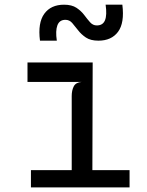

<svg xmlns="http://www.w3.org/2000/svg" viewBox="-20 -818 640 838"><path d="M293 -13V-399Q293 -424 302 -441.2Q311 -458.5 337 -460.5L293 -477.5L289.5 -520L384.5 -545.5L383 -13ZM115 0V-75.5H545.5V0ZM100 -460.5V-545.5H384.5L361 -460.5ZM409.5 -640.5Q375.5 -640.5 355 -654.2Q334.5 -668 320.8 -686Q307 -704 295 -717.8Q283 -731.5 265.5 -731.5Q239.5 -731.5 230.5 -707.5Q221.5 -683.5 228 -640.5H154.5Q144.5 -718 173.2 -757.8Q202 -797.5 259.5 -797.5Q293.5 -797.5 314 -783.8Q334.5 -770 347.8 -752.2Q361 -734.5 373.2 -720.8Q385.5 -707 402.5 -707Q429 -707 438.2 -729.5Q447.5 -752 441 -797.5H514Q524 -718 495.2 -679.2Q466.5 -640.5 409.5 -640.5Z"/></svg>

Font: Spline Sans Mono
Style: Regular
Weight: 400
Monospace: yes
Designer: Eben Sorkin, Mirko Velimirovic
Foundry: Sorkin Type
Version: Version 1.004